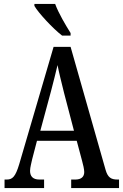

<svg xmlns="http://www.w3.org/2000/svg" viewBox="-20 -951 622 971"><path d="M294 -771H337V-784C313 -822 275 -886 259 -931H154V-921C174 -886 247 -807 294 -771ZM3 0H203V-43H179C145 -43 132 -61 132 -87C132 -105 140 -131 143 -147L167 -239H368L395 -138C400 -120 406 -95 406 -81C406 -57 391 -43 361 -43H340V0H582V-43H574C541 -43 525 -54 514 -92L337 -714H251L77 -120C58 -57 43 -43 14 -43H3ZM184 -290 238 -490C251 -538 262 -585 271 -622C278 -585 290 -538 304 -481L354 -290Z"/></svg>

Font: Noto Serif Tamil ExtraCondensed Medium
Style: Italic
Weight: 500
Width: 2
Italic angle: -12°
Designer: Indian Type Foundry, Tom Grace, and the Monotype Design Team
Foundry: Monotype Imaging Inc.
Version: Version 2.003